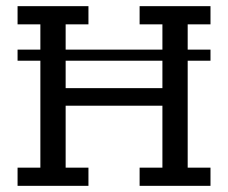

<svg xmlns="http://www.w3.org/2000/svg" viewBox="-20 -603 740 623"><path d="M37 -442H111V-524H37V-583H267V-524H193V-442H507V-524H433V-583H663V-524H589V-442H663V-406H589V-59H663V0H433V-59H507V-260H193V-59H267V0H37V-59H111V-406H37ZM193 -317H507V-406H193Z"/></svg>

Font: Rokkitt
Style: Regular
Weight: 400
Designer: Vernon Adams
Foundry: Vernon Adams
Version: Version 3.103